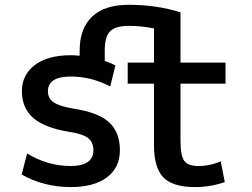

<svg xmlns="http://www.w3.org/2000/svg" viewBox="-20 -761 1040 792"><path d="M177.7 -384.8Q177.7 -355.5 200.7 -339.4Q223.6 -323.2 279.3 -313.5Q384.8 -297.9 429.7 -256.8Q474.6 -215.8 474.6 -141.6Q474.6 -69.3 420.9 -29.3Q367.2 10.7 272.5 10.7Q161.1 10.7 69.3 -41L91.8 -127.9Q176.8 -76.2 271 -76.2Q365.2 -76.2 365.2 -141.6Q365.2 -172.9 344.7 -190.4Q324.2 -208 267.6 -216.8Q164.1 -233.4 117.2 -274.4Q70.3 -315.4 70.3 -384.8Q70.3 -452.1 123.5 -492.7Q176.8 -533.2 272.5 -533.2Q286.1 -533.2 308.6 -531.2V-552.7Q308.6 -643.6 359.9 -692.4Q411.1 -741.2 510.7 -741.2Q627 -741.2 724.6 -710V-502.9H910.2V-416H724.6V-180.7Q724.6 -117.2 740.7 -96.7Q756.8 -76.2 797.9 -76.2Q846.7 -76.2 890.6 -95.7L907.2 -9.8Q847.7 10.7 784.2 10.7Q693.4 10.7 654.3 -28.8Q615.2 -68.4 615.2 -162.1V-416H506.8V-502.9H615.2V-643.6Q564.5 -654.3 511.7 -654.3Q456.1 -654.3 434.1 -631.8Q412.1 -609.4 412.1 -552.7V-509.8Q434.6 -502 456.1 -491.2L434.6 -404.3Q356.4 -445.3 272.5 -445.3Q177.7 -445.3 177.7 -384.8Z"/></svg>

Font: Gen Shin Gothic Monospace Medium
Style: Regular
Weight: 500
Designer: [Source Han Sans]
Ryoko NISHIZUKA  (kana & ideographs); Paul D. Hunt (Latin, Greek & Cyrillic); Wenlong ZHANG  (bopomofo
Version: Version 1.002.20150607